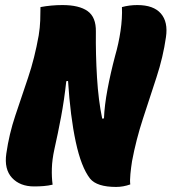

<svg xmlns="http://www.w3.org/2000/svg" viewBox="-20 -729 678 759"><path d="M188 1Q171 5 153 6.5Q135 8 115 8Q59 8 27.5 -26Q-4 -60 5 -122Q16 -199 40.5 -272Q65 -345 91 -422Q117 -499 133 -589Q138 -620 139 -647.5Q140 -675 140 -701Q161 -705 183 -707Q205 -709 227 -709Q293 -709 326.5 -685Q360 -661 359 -604Q358 -513 363.5 -422.5Q369 -332 384 -260L391 -261Q393 -312 405 -376Q417 -440 435 -508Q449 -556 456.5 -607Q464 -658 462 -701Q491 -709 523 -709Q587 -709 616 -675.5Q645 -642 636 -582Q625 -504 598.5 -423Q572 -342 545 -259.5Q518 -177 502 -92Q498 -67 495.5 -41Q493 -15 495 0Q467 10 439 10Q363 10 336 -23Q301 -68 279.5 -168Q258 -268 249 -409L242 -408Q234 -334 221.5 -267.5Q209 -201 195 -139Q186 -98 185 -63Q184 -28 188 1Z"/></svg>

Font: Recursive Mn Csl St Blk
Style: Italic
Weight: 900
Italic angle: -15°
Monospace: yes
Version: Version 1.079;hotconv 1.0.112;makeotfexe 2.5.65598; ttfautoh